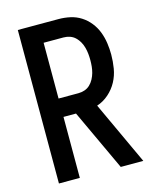

<svg xmlns="http://www.w3.org/2000/svg" viewBox="-111 -812 722 888"><g transform="rotate(-15 250.0 -367.5)"><path d="M356 0 220 -292H160V0H60V-735H255Q283 -735 310.5 -729Q338 -723 361.5 -708Q385 -693 402.5 -671Q420 -649 430 -623Q440 -597 444 -569Q448 -541 448 -514Q448 -481 442.5 -448Q437 -415 421.5 -386Q406 -357 380.5 -334.5Q355 -312 324 -302L464 0ZM160 -380H255Q271 -380 285.5 -385Q300 -390 311 -400.5Q322 -411 329.5 -425Q337 -439 341 -453.5Q345 -468 346.5 -483Q348 -498 348 -514Q348 -529 346.5 -544Q345 -559 341 -574Q337 -589 329.5 -602.5Q322 -616 311 -626.5Q300 -637 285.5 -642Q271 -647 255 -647H160Z"/></g></svg>

Font: Iosevka Semibold
Style: Regular
Weight: 600
Monospace: yes
Designer: Belleve Invis
Foundry: Belleve Invis
Version: Version 33.2.3; ttfautohint (v1.8.4)